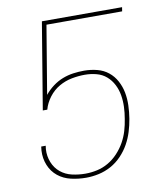

<svg xmlns="http://www.w3.org/2000/svg" viewBox="-83 -805 766 882"><g transform="rotate(-10 300.0 -363.5)"><path d="M248 8Q212 8 177.5 0Q143 -8 117 -29Q91 -50 78 -82Q65 -114 67 -150L69 -169H90L88 -153Q86 -121 97.5 -92Q109 -63 132 -44Q155 -25 185.5 -18Q216 -11 248 -11Q275 -11 302.5 -17Q330 -23 355 -37.5Q380 -52 400.5 -74Q421 -96 435 -121Q449 -146 457 -173Q465 -200 469 -227Q474 -255 475 -283Q476 -311 471.5 -337.5Q467 -364 455 -387.5Q443 -411 423.5 -428Q404 -445 377.5 -452Q351 -459 323 -459Q293 -459 262 -453Q231 -447 203 -431Q175 -415 154.5 -388Q134 -361 126 -331H105L172 -735H546L543 -716H190L137 -398Q154 -419 176 -435.5Q198 -452 222.5 -461.5Q247 -471 272.5 -474.5Q298 -478 323 -478Q354 -478 383.5 -470.5Q413 -463 435.5 -445Q458 -427 472 -401Q486 -375 491.5 -346Q497 -317 496 -286Q495 -255 490 -224Q485 -194 476 -165Q467 -136 452 -109Q437 -82 414.5 -58.5Q392 -35 364.5 -20Q337 -5 307 1.5Q277 8 248 8Z"/></g></svg>

Font: Iosevka SS04 Thin Extended
Style: Italic
Weight: 100
Width: 7
Italic angle: -9°
Monospace: yes
Designer: Belleve Invis
Foundry: Belleve Invis
Version: Version 19.0.0; ttfautohint (v1.8.4)